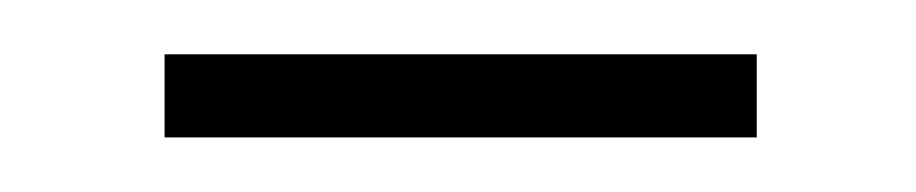

<svg xmlns="http://www.w3.org/2000/svg" viewBox="-20 -284 334 70"><path d="M40 -233.9V-264.2H255.9V-233.9Z"/></svg>

Font: Source Sans 3 ExtraLight
Style: Regular
Weight: 200
Designer: Paul D. Hunt
Foundry: Adobe
Version: Version 3.052;hotconv 1.1.0;makeotfexe 2.6.0